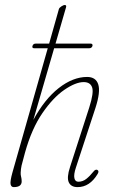

<svg xmlns="http://www.w3.org/2000/svg" viewBox="-20 -739 454 766"><path d="M109.5 -555.5Q112.5 -565 122 -565H176L215 -703Q216.5 -708 224.8 -713.5Q233 -719 238.5 -719Q246 -719 243.5 -710L201.5 -565H341.5Q350.5 -565 349 -556Q346 -546.5 336 -546.5H196L113 -260.5Q157.5 -343 214.2 -387.5Q271 -432 327.5 -432Q362.5 -432 372 -402.2Q381.5 -372.5 361 -309L283 -71Q273.5 -42.5 276.8 -28.2Q280 -14 292.5 -14Q310 -14 324.2 -25.2Q338.5 -36.5 352.5 -54Q361 -65 368.5 -61Q376.5 -56.5 369.5 -45Q338 7.5 289.5 7.5Q263.5 7.5 254.5 -11.5Q245.5 -30.5 259.5 -73L336 -310Q355 -369.5 347.5 -390.5Q340 -411.5 314 -411.5Q282 -411.5 237 -380.8Q192 -350 149.2 -287.8Q106.5 -225.5 80 -131Q69.5 -93.5 66.2 -79.2Q63 -65 62.5 -50.5Q62 -42 64.2 -33.8Q66.5 -25.5 66.5 -15.5Q66.5 7.5 35 7.5Q24.5 7.5 22.2 -4.2Q20 -16 29.5 -50.5L170.5 -546.5H116.5Q107 -546.5 109.5 -555.5Z"/></svg>

Font: Fraunces144ptSuperSoftThinItalic
Style: Italic
Weight: 100
Italic angle: -16°
Version: Version 1.000;[0bf87f6ff]